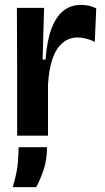

<svg xmlns="http://www.w3.org/2000/svg" viewBox="-20 -554 427 784"><path d="M50 0V-265L49 -522H160L154 -311H166Q172 -390 191 -439Q210 -488 240 -511Q270 -534 311 -534Q325 -534 341 -531Q357 -528 373 -520L367 -383Q349 -392 331 -396.5Q313 -401 298 -401Q261 -401 234.5 -378Q208 -355 193.5 -311.5Q179 -268 176 -206V0ZM32 210Q50 150 53 109.5Q56 69 56 47H172Q172 98 158 139.5Q144 181 128 210Z"/></svg>

Font: Bricolage Grotesque 72pt SemiBold
Style: Regular
Weight: 600
Version: Version 1.001;gftools[0.9.33.dev8+g029e19f]